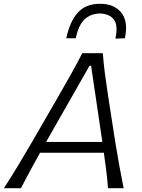

<svg xmlns="http://www.w3.org/2000/svg" viewBox="-48 -994 750 1014"><path d="M-27.5 0Q10 -57.5 48.5 -121.5Q87 -185.5 120.5 -243L262 -488Q298.5 -551 328 -604Q357.5 -657 386.5 -713H495Q499 -659.5 506 -605.8Q513 -552 523 -487L561 -242Q570.5 -183 582 -119.8Q593.5 -56.5 605 0H522.5Q519 -45 513.2 -92.8Q507.5 -140.5 500.5 -187.5H163.5Q137.5 -141 112 -93.5Q86.5 -46 62.5 0ZM206 -263Q201 -253.5 195.5 -244.5H492.5Q491.5 -252.5 490 -261.5L433 -647H425ZM561.5 -790Q576.5 -861.5 553.2 -891.2Q530 -921 479.5 -923Q428.5 -921 397.8 -891Q367 -861 352 -792H302Q321 -881 363 -927.5Q405 -974 480.5 -974Q555 -974 592.8 -927Q630.5 -880 611.5 -792Z"/></svg>

Font: Commissioner Flair Light
Style: Italic
Weight: 300
Italic angle: -12°
Designer: Kostas Bartsokas
Foundry: Kostas Bartsokas
Version: Version 1.000; ttfautohint (v1.8.3)